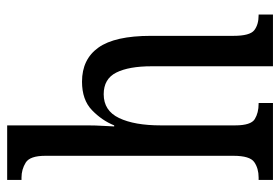

<svg xmlns="http://www.w3.org/2000/svg" viewBox="-146 -654 800 549"><g transform="rotate(-90 254.5 -380.0)"><path d="M14 0V-41H21Q47 -41 65 -53.5Q83 -66 83 -113V-651Q83 -695 63.5 -707Q44 -719 21 -719H14V-760H170V-531Q170 -507 168.5 -483.5Q167 -460 167 -454H170Q184 -489 213.5 -517.5Q243 -546 295 -546Q359 -546 392.5 -499Q426 -452 426 -349V-113Q426 -66 442 -53.5Q458 -41 485 -41H487V0H339V-347Q339 -412 321 -448Q303 -484 259 -484Q212 -484 191 -440Q170 -396 170 -321V-108Q170 -63 188 -52Q206 -41 232 -41H234V0Z"/></g></svg>

Font: Noto Serif ExtraCondensed
Style: Regular
Weight: 400
Width: 2
Designer: Monotype Design Team
Foundry: Monotype Imaging Inc.
Version: Version 2.015